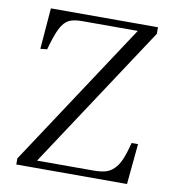

<svg xmlns="http://www.w3.org/2000/svg" viewBox="-80 -786 787 858"><g transform="rotate(10 313.0 -357.0)"><path d="M50.8 0V-27.8L481.9 -682.1H230Q190.4 -682.1 169.2 -671.1Q147.9 -660.2 131.8 -629.2Q115.7 -598.1 97.2 -530.8L66.9 -527.8L82 -713.9H567.9V-684.1L139.2 -33.2H392.1Q426.3 -33.2 447.8 -38.8Q469.2 -44.4 487.1 -61.5Q504.9 -78.6 517.1 -107.2Q529.3 -135.7 542 -184.1H570.8L553.2 0Z"/></g></svg>

Font: Literata Light
Style: Regular
Weight: 300
Designer: Latin by Veronika Burian and Jose Scaglione. Greek by Irene Vlachou. Cyrillic by Vera Evstafieva.
Foundry: TypeTogether
Version: Version 3.021